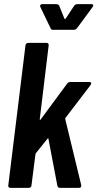

<svg xmlns="http://www.w3.org/2000/svg" viewBox="-20 -907 470 927"><path d="M175 -873 224 -771C226 -765 230 -763 236 -763H337C343 -763 348 -766 352 -771L427 -873C433 -882 430 -887 421 -887H353C348 -887 341 -884 338 -879L297 -817C295 -814 293 -814 291 -817L266 -879C264 -884 258 -887 252 -887H185C176 -887 171 -882 175 -873ZM30 0H119C126 0 132 -5 132 -12L151 -161C151 -163 152 -165 153 -167L209 -237C211 -240 214 -240 214 -236L257 -10C259 -4 262 0 269 0H361C370 0 374 -5 372 -14L295 -332C294 -334 296 -337 297 -339L417 -496C423 -504 421 -511 412 -511H319C313 -511 308 -509 304 -503L177 -331C175 -327 171 -327 172 -332L215 -688C216 -695 212 -700 205 -700H116C109 -700 104 -695 103 -688L20 -12C19 -5 23 0 30 0Z"/></svg>

Font: Barlow Condensed SemiBold
Style: Italic
Weight: 600
Width: 3
Italic angle: -7°
Designer: Jeremy Tribby
Foundry: Tribby Type
Version: Version 1.422;hotconv 1.0.109;makeotfexe 2.5.65596